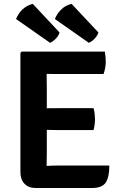

<svg xmlns="http://www.w3.org/2000/svg" viewBox="-20 -942 610 964"><path d="M529 -111Q529 -53.5 511 -25.8Q493 2 440.5 2H159Q123.5 2 103 -19.5Q82.5 -41 82.5 -78V-676.5L89 -683H506.5Q509 -668 510 -654.8Q511 -641.5 511 -630Q511 -618.5 508.2 -602Q505.5 -585.5 500 -570.5H279.5Q269 -570.5 251 -570.5Q233 -570.5 214 -571Q214 -550.5 214.5 -535.8Q215 -521 215 -501.5V-398.5Q233.5 -398.5 251.2 -398.8Q269 -399 279.5 -399H449.5Q453.5 -386.5 455.2 -370.8Q457 -355 457 -344Q457 -332.5 455.2 -317.2Q453.5 -302 449.5 -289H279.5Q269 -289 251.2 -289.2Q233.5 -289.5 215 -290V-171Q215 -154.5 214.5 -140.5Q214 -126.5 214 -109.5V-109Q230 -110 247 -110.5Q264 -111 284 -111ZM144.5 -922.5 279 -779Q274.5 -762.5 260 -747.8Q245.5 -733 231.5 -727L60.5 -846.5Q70.5 -872.5 92 -893.8Q113.5 -915 144.5 -922.5ZM339.5 -922.5 474 -779Q469.5 -763 455.2 -748Q441 -733 426 -727L255.5 -846.5Q265.5 -872.5 286.8 -893.8Q308 -915 339.5 -922.5Z"/></svg>

Font: Signika SC SemiBold
Style: Regular
Weight: 600
Designer: Anna Giedryś
Foundry: Anna Giedryś
Version: Version 2.000; ttfautohint (v1.8.3) -l 8 -r 50 -G 200 -x 9 -